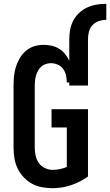

<svg xmlns="http://www.w3.org/2000/svg" viewBox="-20 -978 577 1006"><path d="M343 -774Q343 -799 348 -824.5Q353 -850 365 -872Q377 -894 396 -911.5Q415 -929 438.5 -939.5Q462 -950 487 -954Q512 -958 537 -958V-874Q517 -874 498 -867.5Q479 -861 465.5 -847Q452 -833 446.5 -813.5Q441 -794 441 -774ZM256 8Q228 8 200 3Q172 -2 147.5 -15.5Q123 -29 103.5 -50Q84 -71 72 -96Q60 -121 55.5 -149Q51 -177 51 -205V-530Q51 -555 53.5 -580Q56 -605 63.5 -628.5Q71 -652 84 -674Q97 -696 116 -712Q135 -728 159 -735.5Q183 -743 208 -743Q229 -743 250 -738.5Q271 -734 289 -723Q307 -712 320.5 -695.5Q334 -679 343 -660V-774H441V-530H343V-546H330Q330 -564 326 -582.5Q322 -601 311 -616.5Q300 -632 282.5 -639.5Q265 -647 246 -647Q233 -647 219.5 -642.5Q206 -638 196 -629Q186 -620 179.5 -608Q173 -596 169 -583Q165 -570 163.5 -556.5Q162 -543 162 -530V-205Q162 -184 166.5 -163Q171 -142 183 -124.5Q195 -107 215 -97.5Q235 -88 256 -88Q275 -88 293.5 -92Q312 -96 330 -103V-310H250V-406H441V-53Q401 -24 353 -8Q305 8 256 8Z"/></svg>

Font: Moesevka
Style: Bold
Weight: 700
Monospace: yes
Designer: Belleve Invis
Foundry: Belleve Invis
Version: Version 32.5.0; ttfautohint (v1.8.4)